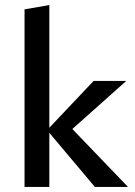

<svg xmlns="http://www.w3.org/2000/svg" viewBox="-20 -739 532 759"><path d="M486 0H355L175 -214V0H77V-702L175 -719V-234L350 -419H479L266 -229Z"/></svg>

Font: EauTestText Semibold
Style: Regular
Weight: 600
Designer: Christian Thalmann (Catharsis Fonts)
Version: Version 0.001;PS 000.001;hotconv 1.0.88;makeotf.lib2.5.64775